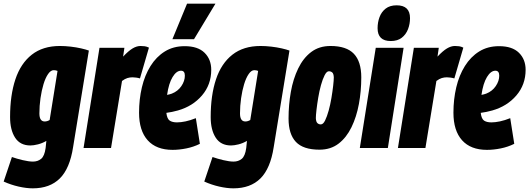

<svg xmlns="http://www.w3.org/2000/svg" viewBox="-45 -808 2889 1048"><path d="M-25 183 20 49Q45 58 78.5 66Q112 74 135 74Q161 74 179.5 59Q198 44 204 0L208 -39Q186 -26 162 -20Q138 -14 121 -14Q65 -14 37.5 -56.5Q10 -99 10 -169Q10 -288 39 -375Q68 -462 128.5 -509.5Q189 -557 282 -557Q310 -557 340.5 -553.5Q371 -550 397.5 -544Q424 -538 440 -532L354 -5Q336 112 281.5 166Q227 220 134 220Q99 220 57 210.5Q15 201 -25 183ZM269 -421Q259 -425 248 -425Q232 -425 217.5 -404Q203 -383 192.5 -348.5Q182 -314 176 -272Q170 -230 170 -189Q170 -145 199 -145Q213 -145 226 -153Z M634 -547 627 -499Q656 -530 678.5 -543.5Q701 -557 722 -557Q734 -557 745 -555.5Q756 -554 768 -548L719 -380Q709 -383 697.5 -384.5Q686 -386 678 -386Q664 -386 650.5 -382Q637 -378 621 -366L561 0H411L498 -547Z M1046 -23Q1012 -6 972.5 2Q933 10 897 10Q808 10 761 -42.5Q714 -95 714 -193Q714 -266 729.5 -331.5Q745 -397 776.5 -447.5Q808 -498 854.5 -527Q901 -556 963 -556Q1035 -556 1071.5 -520Q1108 -484 1108 -427Q1108 -346 1057.5 -287Q1007 -228 926 -205Q894 -196 863 -192Q867 -159 881.5 -149.5Q896 -140 921 -140Q942 -140 968 -145.5Q994 -151 1024 -163ZM943 -422Q918 -422 897 -387.5Q876 -353 867 -290Q882 -293 893 -297Q926 -310 945 -338Q964 -366 964 -395Q964 -422 943 -422ZM896 -594 976 -788H1131L1014 -594Z M1070 183 1115 49Q1140 58 1173.5 66Q1207 74 1230 74Q1256 74 1274.5 59Q1293 44 1299 0L1303 -39Q1281 -26 1257 -20Q1233 -14 1216 -14Q1160 -14 1132.5 -56.5Q1105 -99 1105 -169Q1105 -288 1134 -375Q1163 -462 1223.5 -509.5Q1284 -557 1377 -557Q1405 -557 1435.5 -553.5Q1466 -550 1492.5 -544Q1519 -538 1535 -532L1449 -5Q1431 112 1376.5 166Q1322 220 1229 220Q1194 220 1152 210.5Q1110 201 1070 183ZM1364 -421Q1354 -425 1343 -425Q1327 -425 1312.5 -404Q1298 -383 1287.5 -348.5Q1277 -314 1271 -272Q1265 -230 1265 -189Q1265 -145 1294 -145Q1308 -145 1321 -153Z M1699 9Q1610 9 1570 -33.5Q1530 -76 1530 -161Q1530 -236 1542.5 -306.5Q1555 -377 1582.5 -434Q1610 -491 1653.5 -524Q1697 -557 1759 -557Q1846 -557 1886.5 -514.5Q1927 -472 1927 -386Q1927 -311 1914 -240.5Q1901 -170 1873.5 -113.5Q1846 -57 1803 -24Q1760 9 1699 9ZM1706 -129Q1719 -129 1729.5 -150.5Q1740 -172 1749 -204.5Q1758 -237 1764 -273Q1770 -309 1773.5 -339.5Q1777 -370 1777 -386Q1776 -406 1768.5 -412.5Q1761 -419 1750 -419Q1738 -419 1727 -397.5Q1716 -376 1707 -343.5Q1698 -311 1692 -275Q1686 -239 1682.5 -208.5Q1679 -178 1679 -163Q1680 -143 1687.5 -136Q1695 -129 1706 -129Z M2120 -779Q2193 -779 2193 -709Q2193 -677 2182 -648.5Q2171 -620 2148 -602Q2125 -584 2088 -584Q2016 -584 2016 -654Q2016 -686 2026.5 -714.5Q2037 -743 2060 -761Q2083 -779 2120 -779ZM1919 0 2006 -547H2158L2072 0Z M2350 -547 2343 -499Q2372 -530 2394.5 -543.5Q2417 -557 2438 -557Q2450 -557 2461 -555.5Q2472 -554 2484 -548L2435 -380Q2425 -383 2413.5 -384.5Q2402 -386 2394 -386Q2380 -386 2366.5 -382Q2353 -378 2337 -366L2277 0H2127L2214 -547Z M2762 -23Q2728 -6 2688.5 2Q2649 10 2613 10Q2524 10 2477 -42.5Q2430 -95 2430 -193Q2430 -266 2445.5 -331.5Q2461 -397 2492.5 -447.5Q2524 -498 2570.5 -527Q2617 -556 2679 -556Q2751 -556 2787.5 -520Q2824 -484 2824 -427Q2824 -346 2773.5 -287Q2723 -228 2642 -205Q2610 -196 2579 -192Q2583 -159 2597.5 -149.5Q2612 -140 2637 -140Q2658 -140 2684 -145.5Q2710 -151 2740 -163ZM2659 -422Q2634 -422 2613 -387.5Q2592 -353 2583 -290Q2598 -293 2609 -297Q2642 -310 2661 -338Q2680 -366 2680 -395Q2680 -422 2659 -422Z"/></svg>

Font: Georama Condensed ExtraBold
Style: Italic
Weight: 800
Width: 3
Italic angle: -9°
Designer: Jean-Baptiste Levee
Foundry: Production Type
Version: Version 1.000